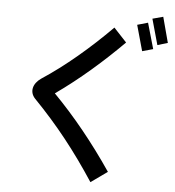

<svg xmlns="http://www.w3.org/2000/svg" viewBox="-59 -897 919 1010"><g transform="rotate(5 400.0 -392.0)"><path d="M798 -707 762 -842 706 -827 744 -691ZM724 -668 685 -804 629 -788 667 -652ZM543 -4C444 -150 339 -279 229 -391C355 -480 471 -582 579 -690L511 -763C395 -646 270 -540 151 -462C108 -433 96 -388 128 -354C255 -223 353 -99 456 58Z"/></g></svg>

Font: Smiley Sans Oblique
Style: Regular
Weight: 400
Italic angle: -8°
Designer: oooooohmygosh, Nagisa Chen, Janine Sui, Heda Shi, Jian Li
Foundry: atelierAnchor
Version: Version 2.0.1